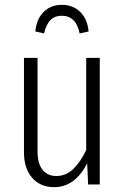

<svg xmlns="http://www.w3.org/2000/svg" viewBox="-20 -762 516 793"><path d="M392 0H344L340 -87Q289 11 204 11Q146 11 112.5 -28Q79 -67 79 -132V-523H135V-137Q135 -87 155.5 -61Q176 -35 213 -35Q252 -35 282 -63.5Q312 -92 336 -142V-523H392ZM346 -632 309 -624Q294 -697 235 -697Q178 -697 162 -624L126 -632Q131 -684 160.5 -713Q190 -742 235 -742Q281 -742 311 -713Q341 -684 346 -632Z"/></svg>

Font: Fira Sans Extra Condensed Light
Style: Regular
Weight: 300
Width: 1
Designer: Carrois Corporate & Edenspiekermann AG
Foundry: Carrois Corporate GbR & Edenspiekermann AG
Version: Version 4.203